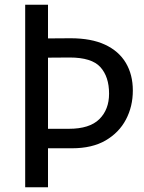

<svg xmlns="http://www.w3.org/2000/svg" viewBox="-20 -788 605 808"><path d="M133 -164V-246H270Q357 -246 398 -286.5Q439 -327 439 -394Q439 -465 402.5 -505.5Q366 -546 273 -546L133 -545V-626L277 -627Q364 -627 422 -600Q480 -573 509.5 -523.5Q539 -474 539 -407Q539 -340 510 -285Q481 -230 424.5 -197Q368 -164 283 -164ZM86 0V-768H182V0Z"/></svg>

Font: Yaldevi ExtraLight Medium
Style: Regular
Weight: 500
Version: Version 1.100